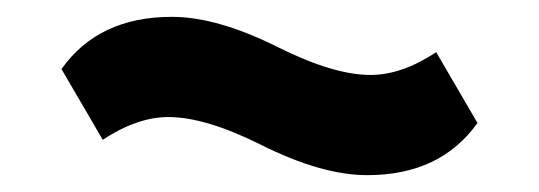

<svg xmlns="http://www.w3.org/2000/svg" viewBox="-20 -420 640 228"><path d="M416 -212Q362 -212 290 -248Q224 -281 180 -281Q143 -281 102 -254L53 -338Q97 -400 184 -400Q238 -400 310 -364Q376 -331 420 -331Q457 -331 498 -358L547 -274Q503 -212 416 -212Z"/></svg>

Font: Aneliza
Style: Bold
Weight: 700
Designer: Mike Abbink, Paul van der Laan, Pieter van Rosmalen
Foundry: Bold Monday
Version: Version 3.0